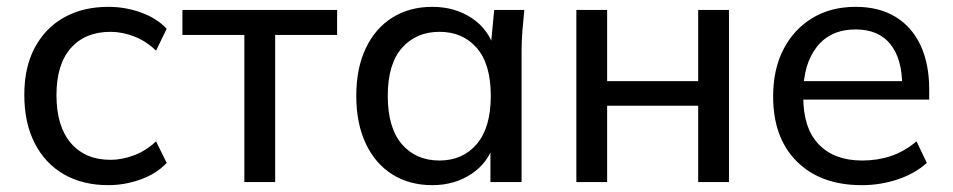

<svg xmlns="http://www.w3.org/2000/svg" viewBox="-20 -532 2784 561"><path d="M297 9Q222 9 167 -22.5Q112 -54 81.5 -113.5Q51 -173 51 -255Q51 -336 82 -393.5Q113 -451 168 -481.5Q223 -512 297 -512Q346 -512 392 -495.5Q438 -479 467 -448L436 -384Q407 -412 372 -425.5Q337 -439 303 -439Q229 -439 187 -391.5Q145 -344 145 -254Q145 -163 187 -114Q229 -65 303 -65Q336 -65 371 -78Q406 -91 436 -119L467 -56Q437 -24 390.5 -7.5Q344 9 297 9Z M694 0V-430H513V-503H965V-430H784V0Z M1243 9Q1177 9 1127 -22Q1077 -53 1049 -112Q1021 -171 1021 -252Q1021 -333 1049 -391.5Q1077 -450 1127 -481Q1177 -512 1243 -512Q1310 -512 1359.5 -478.5Q1409 -445 1425 -387H1413L1424 -503H1512Q1509 -473 1506.5 -443Q1504 -413 1504 -384V0H1413V-115H1424Q1408 -58 1358.5 -24.5Q1309 9 1243 9ZM1264 -63Q1332 -63 1373 -111Q1414 -159 1414 -252Q1414 -345 1373 -392Q1332 -439 1264 -439Q1196 -439 1154.5 -392Q1113 -345 1113 -252Q1113 -159 1154 -111Q1195 -63 1264 -63Z M1664 0V-503H1754V-295H2020V-503H2110V0H2020V-223H1754V0Z M2498 9Q2378 9 2308.5 -60Q2239 -129 2239 -250Q2239 -330 2269.5 -388.5Q2300 -447 2354 -479.5Q2408 -512 2480 -512Q2549 -512 2597 -482.5Q2645 -453 2670 -399Q2695 -345 2695 -271V-241H2310V-295H2633L2616 -282Q2616 -360 2581.5 -403Q2547 -446 2480 -446Q2407 -446 2367 -395.5Q2327 -345 2327 -258V-249Q2327 -157 2372.5 -110Q2418 -63 2499 -63Q2544 -63 2583 -76Q2622 -89 2658 -119L2688 -56Q2654 -25 2603.5 -8Q2553 9 2498 9Z"/></svg>

Font: Mulish Medium
Style: Regular
Weight: 500
Designer: Vernon Adams
Foundry: Vernon Adams
Version: Version 3.603; ttfautohint (v1.8.3)